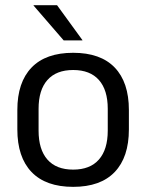

<svg xmlns="http://www.w3.org/2000/svg" viewBox="-20 -703 560 735"><path d="M260.1 12.3Q155.2 12.3 100.8 -44.5Q46.4 -101.2 46.4 -207.7V-281.9Q46.4 -388 100.9 -444.5Q155.3 -500.9 260.1 -500.9Q364.9 -500.9 419.1 -444.5Q473.4 -388 473.4 -281.9V-207.7Q473.4 -101.2 419.1 -44.5Q364.9 12.3 260.1 12.3ZM260.1 -53.7Q324.8 -53.7 358.6 -92.2Q392.5 -130.7 392.5 -203V-286.6Q392.5 -358.5 358.7 -396.7Q324.9 -435 260.1 -435Q195.3 -435 161.5 -396.7Q127.7 -358.5 127.7 -286.6V-203Q127.7 -130.7 161.5 -92.2Q195.3 -53.7 260.1 -53.7ZM108.5 -683.1H198.4L295.4 -549.7V-548.4H223.7L108.5 -681.7Z"/></svg>

Font: Anek Devanagari Medium
Style: Regular
Weight: 500
Designer: Kailash Malviya (Devanagari) & Yesha Goshar (Latin)
Foundry: Ek Type
Version: Version 1.003